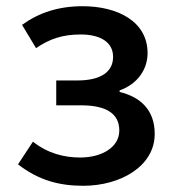

<svg xmlns="http://www.w3.org/2000/svg" viewBox="-20 -584 560 618"><path d="M248 14C368 14 478 -49 478 -153C478 -231 431 -272 365 -288V-293C424 -314 455 -362 455 -413C455 -516 357 -564 246 -564C168 -564 105 -543 51 -504L96 -429C140 -459 181 -473 240 -473C302 -473 344 -449 344 -401C344 -353 305 -325 229 -325H161V-245H241C321 -245 364 -219 364 -164C364 -110 308 -77 238 -77C187 -77 134 -90 86 -128L38 -55C105 -3 172 14 248 14Z"/></svg>

Font: ChiuKong Gothic CL Medium
Style: Regular
Weight: 500
Designer: Ryoko NISHIZUKA 西塚涼子 (kana, bopomofo & ideographs); Paul D. Hunt (Latin, Greek & Cyrillic); Sandoll Communications 산돌커뮤니
Foundry: Adobe
Version: Version 1.300